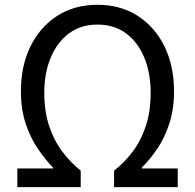

<svg xmlns="http://www.w3.org/2000/svg" viewBox="-20 -766 798 786"><path d="M51 0V-76.3H196.8V-80.3Q165.9 -112 135.6 -156.1Q105.3 -200.2 85.4 -259.2Q65.6 -318.3 65.6 -392.3Q65.6 -495.7 104.3 -575.2Q143 -654.8 213.4 -700.6Q283.8 -746.4 379.1 -746.4Q473.8 -746.4 544.4 -700.6Q615 -654.8 653.7 -575.2Q692.4 -495.7 692.4 -392.3Q692.4 -318.3 672.9 -259.2Q653.3 -200.2 623.2 -156.1Q593.1 -112 560.6 -80.3V-76.3H707.6V0H447V-67.4Q489.3 -100.3 523.2 -145.3Q557.2 -190.3 576.9 -249.9Q596.7 -309.6 596.7 -386.5Q596.7 -466.6 571 -529.5Q545.2 -592.5 496.6 -628.9Q448 -665.4 379.1 -665.4Q310.6 -665.4 262 -628.9Q213.4 -592.5 187.3 -529.5Q161.3 -466.6 161.3 -386.5Q161.3 -309.6 181.3 -249.9Q201.2 -190.3 235.1 -145.3Q269.1 -100.3 310.4 -67.4V0Z"/></svg>

Font: Noto Sans SC Thin
Style: Regular
Weight: 100
Designer: Ryoko NISHIZUKA 西塚涼子 (kana, bopomofo & ideographs); Paul D. Hunt (Latin, Greek & Cyrillic); Sandoll Communications 산돌커뮤니
Foundry: Adobe
Version: Version 2.004-H2;hotconv 1.0.118;makeotfexe 2.5.65603